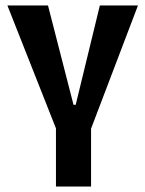

<svg xmlns="http://www.w3.org/2000/svg" viewBox="-20 -680 530 700"><path d="M184 0V-212L7 -660H155L248 -298H256L344 -660H483L312 -211V0Z"/></svg>

Font: Bricolage Grotesque Condensed SemiBold
Style: Regular
Weight: 600
Width: 3
Designer: Mathieu Triay
Foundry: Atelier Triay
Version: Version 1.000;gftools[0.9.30]